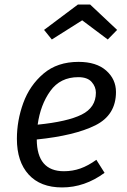

<svg xmlns="http://www.w3.org/2000/svg" viewBox="-20 -809 556 841"><path d="M141 -198Q142 -59 260 -59Q298 -59 332 -71Q366 -83 402 -109L438 -52Q351 12 252 12Q157 12 105.5 -44.5Q54 -101 54 -201Q54 -281 82 -358Q110 -435 170.5 -486.5Q231 -538 324 -538Q402 -538 445 -500Q488 -462 488 -406Q488 -305 397.5 -260Q307 -215 141 -198ZM400 -403Q400 -429 381.5 -450Q363 -471 323 -471Q244 -471 200.5 -410.5Q157 -350 145 -263Q275 -276 337.5 -307Q400 -338 400 -403ZM173 -678 321 -789H375L493 -678L452 -636L340 -720L207 -636Z"/></svg>

Font: Fira Sans Book
Style: Italic
Weight: 350
Italic angle: -8°
Designer: bBox Type GmbH & Carrois Corporate GbR & Edenspiekermann AG
Foundry: bBox Type GmbH & Carrois Corporate GbR & Edenspiekermann AG
Version: Version 4.301